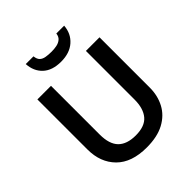

<svg xmlns="http://www.w3.org/2000/svg" viewBox="-252 -1084 1248 1248"><g transform="rotate(-45 372.5 -460.0)"><path d="M658 -252Q658 -178 626.5 -118.5Q595 -59 531 -24.5Q467 10 369 10Q231 10 159 -62.5Q87 -135 87 -254V-714H212V-266Q212 -178 252.5 -137Q293 -96 374 -96Q458 -96 495.5 -140.5Q533 -185 533 -267V-714H658ZM549 -930Q544 -862 496.5 -820Q449 -778 370 -778Q289 -778 244.5 -819.5Q200 -861 196 -930H267Q270 -902 283.5 -889Q297 -876 320 -872Q343 -868 372 -868Q397 -868 419.5 -872.5Q442 -877 458 -890.5Q474 -904 477 -930Z"/></g></svg>

Font: Noto Sans New Tai Lue SemiBold
Style: Regular
Weight: 600
Version: Version 2.003